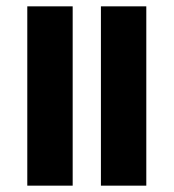

<svg xmlns="http://www.w3.org/2000/svg" viewBox="-20 -585 547 605"><path d="M298 0V-565H441V0ZM66 0V-565H209V0Z"/></svg>

Font: Noto Serif Tamil ExtraCondensed
Style: Bold
Weight: 700
Width: 2
Designer: Indian Type Foundry, Tom Grace, and the Monotype Design Team
Foundry: Monotype Imaging Inc.
Version: Version 2.004; ttfautohint (v1.8.4.7-5d5b)